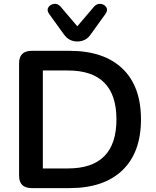

<svg xmlns="http://www.w3.org/2000/svg" viewBox="-20 -966 799 986"><path d="M143 0Q78 0 78 -64V-641Q78 -705 143 -705H337Q513 -705 608.5 -614Q704 -523 704 -353Q704 -183 608.5 -91.5Q513 0 337 0ZM200 -101H329Q578 -101 578 -353Q578 -604 329 -604H200ZM377 -753Q356 -753 338.5 -762Q321 -771 307 -791L232 -895Q219 -914 228.5 -928.5Q238 -943 257 -946Q276 -949 291 -932L377 -831L463 -932Q479 -949 498 -946Q517 -943 526 -928.5Q535 -914 522 -895L447 -791Q434 -771 416 -762Q398 -753 377 -753Z"/></svg>

Font: Chiron GoRound TC M
Style: Regular
Weight: 500
Designer: Ryoko NISHIZUKA 西塚涼子 (kana, bopomofo & ideographs); Paul D. Hunt (Latin, Greek & Cyrillic); Sandoll Communications 산돌커뮤니
Foundry: Adobe
Version: Version 1.000;hotconv 1.1.1;makeotfexe 2.6.0